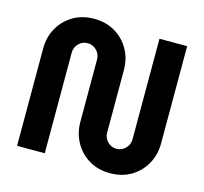

<svg xmlns="http://www.w3.org/2000/svg" viewBox="-104 -829 1020 958"><g transform="rotate(15 405.5 -350.0)"><path d="M542 12Q480 12 433 -16.5Q386 -45 360 -92.5Q334 -140 334 -197V-520Q334 -547 314.5 -566.5Q295 -586 268 -586Q241 -586 222 -566.5Q203 -547 203 -520V0H60V-503Q60 -561 86 -608Q112 -655 159 -683.5Q206 -712 268 -712Q331 -712 378 -683.5Q425 -655 451 -608Q477 -561 477 -503V-180Q477 -153 496 -133.5Q515 -114 542 -114Q569 -114 588.5 -133.5Q608 -153 608 -180V-700H751V-197Q751 -140 725 -92.5Q699 -45 652 -16.5Q605 12 542 12Z"/></g></svg>

Font: MuseoModerno SemiBold
Style: Regular
Weight: 600
Designer: Pablo Cosgaya, Héctor Gatti, Marcela Romero, and the Authors of The MuseoModerno Project.
Foundry: Omnibus-Type Team
Version: Version 1.001